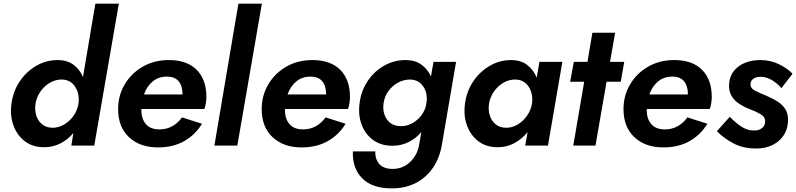

<svg xmlns="http://www.w3.org/2000/svg" viewBox="-20 -800 4375 1055"><path d="M43 -230Q52 -299 88.5 -353Q125 -407 179.5 -438.5Q234 -470 296 -470Q349 -470 383.5 -444.5Q418 -419 436 -377L504 -780H633L498 0H372L383 -69Q353 -33 312 -12Q271 9 223 9Q160 9 117 -23.5Q74 -56 54 -110.5Q34 -165 43 -230ZM175 -230Q170 -195 179.5 -165Q189 -135 212 -116.5Q235 -98 270 -98Q300 -98 329 -114Q358 -130 379.5 -157.5Q401 -185 409 -220L412 -237Q417 -287 392.5 -324Q368 -361 322 -363Q287 -364 255.5 -346Q224 -328 202.5 -297.5Q181 -267 175 -230Z M848 10Q749 10 689 -46Q629 -102 629 -200Q629 -275 665 -336Q701 -397 764 -433.5Q827 -470 908 -470Q1007 -470 1060.5 -416.5Q1114 -363 1114 -267Q1114 -251 1111 -232.5Q1108 -214 1103 -201H757Q755 -151 780 -120Q805 -89 856 -89Q896 -89 927.5 -107Q959 -125 980 -155L1090 -120Q1053 -59 992 -24.5Q931 10 848 10ZM897 -379Q851 -379 819 -352.5Q787 -326 771 -281H983Q983 -327 962 -353Q941 -379 897 -379Z M1290 -780H1419L1284 0H1158Z M1637 10Q1538 10 1478 -46Q1418 -102 1418 -200Q1418 -275 1454 -336Q1490 -397 1553 -433.5Q1616 -470 1697 -470Q1796 -470 1849.5 -416.5Q1903 -363 1903 -267Q1903 -251 1900 -232.5Q1897 -214 1892 -201H1546Q1544 -151 1569 -120Q1594 -89 1645 -89Q1685 -89 1716.5 -107Q1748 -125 1769 -155L1879 -120Q1842 -59 1781 -24.5Q1720 10 1637 10ZM1686 -379Q1640 -379 1608 -352.5Q1576 -326 1560 -281H1772Q1772 -327 1751 -353Q1730 -379 1686 -379Z M1919 32H2042Q2041 75 2064.5 101.5Q2088 128 2137 128Q2192 129 2233.5 90Q2275 51 2284 -10L2295 -74Q2265 -39 2224.5 -19Q2184 1 2136 1Q2074 1 2030.5 -30.5Q1987 -62 1967 -115.5Q1947 -169 1956 -235Q1965 -303 2001.5 -356.5Q2038 -410 2092 -440Q2146 -470 2208 -470Q2261 -470 2295.5 -445Q2330 -420 2348 -380L2362 -460H2486L2409 -10Q2397 66 2359.5 121Q2322 176 2264.5 205.5Q2207 235 2135 235Q2026 236 1970.5 180Q1915 124 1919 32ZM2088 -234Q2080 -182 2105.5 -144.5Q2131 -107 2183 -107Q2227 -106 2266.5 -137Q2306 -168 2320 -216L2325 -247Q2328 -295 2303 -328.5Q2278 -362 2234 -363Q2198 -363 2167 -346Q2136 -329 2114.5 -300Q2093 -271 2088 -234Z M2535 -230Q2544 -299 2580.5 -353Q2617 -407 2671.5 -438.5Q2726 -470 2788 -470Q2842 -470 2877 -443Q2912 -416 2929 -373L2944 -460H3070L2991 0H2866L2879 -74Q2848 -36 2806.5 -13.5Q2765 9 2715 9Q2652 9 2609 -23.5Q2566 -56 2546 -110.5Q2526 -165 2535 -230ZM2667 -230Q2662 -195 2671.5 -165Q2681 -135 2704 -116.5Q2727 -98 2762 -98Q2794 -98 2824 -115.5Q2854 -133 2875.5 -163.5Q2897 -194 2903 -230Q2908 -265 2898.5 -295Q2889 -325 2867.5 -343.5Q2846 -362 2814 -363Q2779 -364 2747.5 -346Q2716 -328 2694.5 -297.5Q2673 -267 2667 -230Z M3133 -460H3208L3235 -620H3360L3332 -460H3410L3391 -351H3313L3252 0H3130L3190 -351H3113Z M3625 10Q3526 10 3466 -46Q3406 -102 3406 -200Q3406 -275 3442 -336Q3478 -397 3541 -433.5Q3604 -470 3685 -470Q3784 -470 3837.5 -416.5Q3891 -363 3891 -267Q3891 -251 3888 -232.5Q3885 -214 3880 -201H3534Q3532 -151 3557 -120Q3582 -89 3633 -89Q3673 -89 3704.5 -107Q3736 -125 3757 -155L3867 -120Q3830 -59 3769 -24.5Q3708 10 3625 10ZM3674 -379Q3628 -379 3596 -352.5Q3564 -326 3548 -281H3760Q3760 -327 3739 -353Q3718 -379 3674 -379Z M3990 -158Q4024 -123 4057.5 -102Q4091 -81 4127 -83Q4151 -83 4167.5 -96.5Q4184 -110 4184 -130Q4186 -157 4159.5 -172.5Q4133 -188 4098 -201Q4069 -212 4042.5 -229Q4016 -246 4000 -272.5Q3984 -299 3986 -338Q3989 -382 4013.5 -411.5Q4038 -441 4075.5 -455.5Q4113 -470 4156 -470Q4212 -470 4257.5 -448.5Q4303 -427 4335 -395L4274 -316Q4251 -342 4221 -360Q4191 -378 4159 -378Q4135 -378 4120 -367.5Q4105 -357 4104 -340Q4102 -315 4129 -301.5Q4156 -288 4191 -274Q4224 -260 4252 -242.5Q4280 -225 4296 -199Q4312 -173 4310 -133Q4306 -65 4257.5 -24.5Q4209 16 4134 16Q4063 16 4009.5 -12.5Q3956 -41 3919 -79Z"/></svg>

Font: Von Semi
Style: Italic
Weight: 600
Version: Version 4.000; ttfautohint (v1.8.4.7-5d5b)